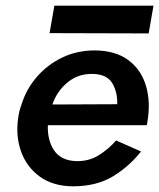

<svg xmlns="http://www.w3.org/2000/svg" viewBox="-20 -648 562 678"><path d="M155 -531 172 -628H522L505 -530ZM478 -113Q435 -59 377.5 -24.5Q320 10 236 10Q167 9 121 -24Q75 -57 55 -111.5Q35 -166 44 -230Q47 -255 56 -279Q73 -334 110.5 -377Q148 -420 200 -445Q252 -470 316 -470Q386 -469 430 -438Q474 -407 492.5 -354Q511 -301 503 -235Q502 -229 501 -221Q500 -213 498 -206H149Q147 -153 171 -117Q195 -81 249 -79Q294 -78 329 -100Q364 -122 390 -152ZM307 -387Q256 -388 218.5 -357Q181 -326 165 -279L394 -280Q395 -324 376 -355Q357 -386 307 -387Z"/></svg>

Font: Jost* Medium
Style: Italic
Weight: 500
Italic angle: -10°
Version: Version 3.7